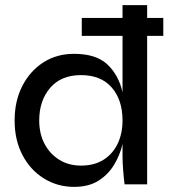

<svg xmlns="http://www.w3.org/2000/svg" viewBox="-20 -719 674 749"><path d="M269 10Q204 10 151 -23Q98 -56 67.5 -114.5Q37 -173 37 -249Q37 -325 67 -383.5Q97 -442 149 -475.5Q201 -509 269 -509Q355 -509 399 -467.5Q443 -426 458 -359V-699H554V0H466Q463 -22 460.5 -54Q458 -86 458 -109V-157Q448 -114 425 -76Q402 -38 364 -14Q326 10 269 10ZM296 -73Q349 -73 385 -96.5Q421 -120 439.5 -159.5Q458 -199 458 -249Q458 -329 416 -377.5Q374 -426 296 -426Q218 -426 175.5 -376Q133 -326 133 -249Q133 -197 154 -157.5Q175 -118 211.5 -95.5Q248 -73 296 -73ZM299 -649H617V-579H299Z"/></svg>

Font: Syne Medium
Style: Regular
Weight: 500
Designer: Lucas Descroix
Foundry: Bonjour Monde
Version: Version 2.200; ttfautohint (v1.8.4)